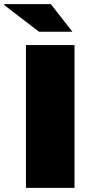

<svg xmlns="http://www.w3.org/2000/svg" viewBox="-51 -905 453 925"><path d="M74 0V-688H308V0ZM298 -752H137L-31 -881L-30 -885H194Z"/></svg>

Font: Archivo SemiBold SemiExpanded Black
Style: Regular
Weight: 900
Width: 6
Version: Version 2.001